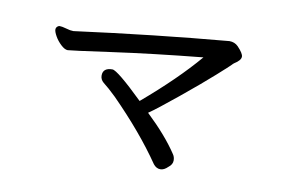

<svg xmlns="http://www.w3.org/2000/svg" viewBox="-63 -688 1126 757"><g transform="rotate(10 500.0 -309.5)"><path d="M618 -37Q602 -37 590 -52Q512 -166 391 -288Q360 -318 339 -334Q326 -345 326 -361Q326 -392 364 -392Q384 -392 491 -288Q625 -402 709 -501Q508 -481 347.5 -458.5Q187 -436 177 -436Q165 -436 149.5 -450.5Q134 -465 124.5 -482Q115 -499 115 -508Q115 -519 127 -524Q141 -524 157 -519Q173 -514 186 -514Q504 -556 799 -582Q820 -582 834 -568Q858 -543 858 -530Q858 -515 832 -499Q829 -497 823.5 -491Q818 -485 770.5 -442.5Q723 -400 643 -334.5Q563 -269 532 -248Q613 -171 657 -104Q664 -94 664 -80Q664 -64 648 -52Q633 -37 618 -37Z"/></g></svg>

Font: LXGW WenKai Lite Medium
Style: Regular
Weight: 500
Designer: LXGW / Fontworks Inc.
Foundry: LXGW / Fontworks Inc.
Version: Version 1.511; March 25, 2025